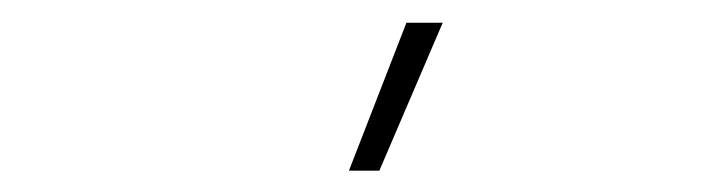

<svg xmlns="http://www.w3.org/2000/svg" viewBox="-20 -791 640 173"><path d="M346.2 -770.5H378.9L321.8 -637.2H294.4Z"/></svg>

Font: Roboto Mono Thin
Style: Regular
Weight: 250
Designer: Google
Version: Version 2.000985; 2015; ttfautohint (v1.3)